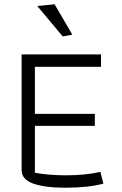

<svg xmlns="http://www.w3.org/2000/svg" viewBox="-20 -868 568 897"><path d="M154 -840 235 -848 318 -706 273 -698ZM81 -74V-614H452V-556H143V-336H423V-280H143V-61Q207 -49 289 -49Q379 -49 449 -65L463 -10Q391 9 286 9Q191 9 136 -10Q81 -29 81 -74Z"/></svg>

Font: Athiti
Style: Regular
Weight: 400
Designer: CadsonDemak Team
Foundry: CadsonDemak
Version: Version 1.032